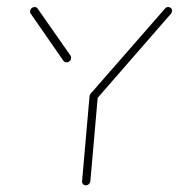

<svg xmlns="http://www.w3.org/2000/svg" viewBox="-20 -539 520 558"><path d="M253 -269.3Q257.8 -269.3 261.1 -265.7Q264.4 -262.2 264.1 -257L242.6 -12.2Q241.9 -7 238.1 -3.7Q234.4 -0.4 229.6 -0.4Q224.4 -0.4 221.3 -3.9Q218.1 -7.4 218.5 -12.2L240 -257Q240.4 -261.9 244.1 -265.6Q247.8 -269.3 253 -269.3ZM186.7 -371.1Q186.7 -365.6 182.8 -361.7Q178.9 -357.8 173.7 -357.8Q168.1 -357.8 164.4 -362.2L69.3 -499.3Q67.4 -501.9 67.4 -505.2Q67.4 -510.7 71.3 -514.6Q75.2 -518.5 80.4 -518.5Q86.7 -518.5 89.3 -514.1L185.2 -377Q186.7 -373.3 186.7 -371.1ZM468.9 -518.5Q473.7 -518.5 476.9 -515.6Q480 -512.6 480 -507.8Q480 -503 477 -499.3L261.1 -251.5Q256.7 -247 251.1 -247Q246.3 -247 243.1 -250.2Q240 -253.3 240 -258.1Q240 -261.9 243 -266.3L459.6 -514.1Q462.6 -518.5 468.9 -518.5Z"/></svg>

Font: 26F Galaxy Sans Thin
Style: Italic
Weight: 100
Italic angle: -4.99998°
Designer: C₂₉H₂₅N₃O₅
Version: Version 1.200